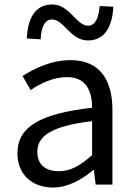

<svg xmlns="http://www.w3.org/2000/svg" viewBox="-20 -826 604 859"><path d="M217 13C284 13 345 -22 397 -65H400L408 0H483V-334C483 -468 427 -557 295 -557C208 -557 131 -518 81 -486L117 -423C160 -452 217 -481 280 -481C369 -481 392 -414 392 -344C161 -318 58 -259 58 -141C58 -43 126 13 217 13ZM243 -60C189 -60 147 -85 147 -147C147 -217 209 -262 392 -284V-132C339 -85 296 -60 243 -60ZM374 -645C451 -645 483 -711 487 -796L426 -799C422 -748 407 -711 374 -711C321 -711 292 -806 214 -806C135 -806 104 -741 100 -654L162 -650C164 -704 180 -739 213 -739C265 -739 295 -645 374 -645Z"/></svg>

Font: Noto Sans Japanese Regular
Style: Regular
Weight: 400
Designer: Ryoko NISHIZUKA (kana & ideographs); Paul D. Hunt (Latin, Greek & Cyrillic); Wenlong ZHANG (bopomofo); Sandoll Communica
Foundry: Adobe Systems Incorporated
Version: Version 1.000;PS 1;hotconv 1.0.78;makeotf.lib2.5.61930